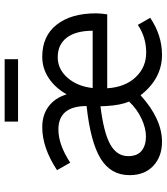

<svg xmlns="http://www.w3.org/2000/svg" viewBox="34 -732 710 818"><g transform="rotate(-90 389.0 -323.0)"><path d="M193.8 12.2Q131.3 12.2 91.6 -24.7Q51.8 -61.5 51.8 -126Q51.8 -206.1 122.3 -249.3Q192.9 -292.5 346.2 -309.1Q346.2 -429.2 246.1 -429.2Q182.1 -429.2 105 -378.9L73.2 -435.1Q168.5 -498 255.9 -498Q309.1 -498 345.2 -470.5Q381.3 -442.9 396 -394Q423.8 -442.9 465.3 -470.5Q506.8 -498 556.2 -498Q644.5 -498 692.9 -436.5Q741.2 -375 741.2 -269Q741.2 -248.5 736.8 -221.2H421.9Q426.8 -145 469 -100.1Q511.2 -55.2 574.2 -55.2Q639.6 -55.2 691.9 -90.8L722.2 -38.1Q647.9 12.2 564 12.2Q463.4 12.2 392.1 -79.1Q291.5 12.2 193.8 12.2ZM216.8 -56.2Q252 -56.2 292.7 -75.2Q333.5 -94.2 365.2 -127.9Q349.6 -164.6 346.2 -226.1L345.2 -250Q231 -235.8 181.9 -207.8Q132.8 -179.7 132.8 -131.8Q132.8 -92.8 155.8 -74.5Q178.7 -56.2 216.8 -56.2ZM422.9 -283.2H667Q667 -355 637.5 -393.6Q607.9 -432.1 554.2 -432.1Q503.4 -432.1 466.8 -390.4Q430.2 -348.6 422.9 -283.2ZM279.8 -601.1V-658.2H545.9V-601.1Z"/></g></svg>

Font: Source Sans Pro
Style: Regular
Weight: 400
Designer: Paul D. Hunt
Foundry: Adobe Systems Incorporated
Version: Version 3.006;hotconv 1.0.111;makeotfexe 2.5.65597